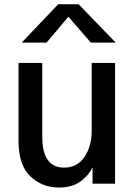

<svg xmlns="http://www.w3.org/2000/svg" viewBox="-20 -838 616 876"><path d="M64.5 -197.3V-550.8H172.9V-213.9Q172.9 -73.2 272.5 -73.2Q333 -73.2 365.7 -122.6Q398.4 -171.9 398.4 -240.2V-550.8H504.9V0H402.3V-72.3H400.4Q386.7 -40 348.6 -11.2Q310.5 17.6 248 17.6Q172.9 17.6 118.7 -33.2Q64.5 -84 64.5 -197.3ZM79.1 -643.6 245.1 -818.4H338.9L507.8 -643.6H394.5L292 -761.7L192.4 -643.6Z"/></svg>

Font: Gothic A1 SemiBold
Style: Regular
Weight: 600
Version: Version 2.50